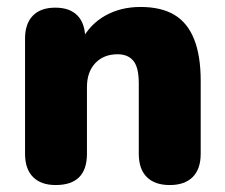

<svg xmlns="http://www.w3.org/2000/svg" viewBox="-20 -523 646 552"><path d="M140 9Q98 9 75 -14Q52 -37 52 -81V-412Q52 -455 74.5 -478Q97 -501 139 -501Q181 -501 203 -478Q225 -455 225 -412V-365L214 -406Q238 -453 282.5 -478Q327 -503 384 -503Q443 -503 481 -480.5Q519 -458 538 -410.5Q557 -363 557 -291V-81Q557 -37 534 -14Q511 9 468 9Q425 9 402 -14Q379 -37 379 -81V-284Q379 -329 363.5 -348Q348 -367 318 -367Q278 -367 254 -341.5Q230 -316 230 -273V-81Q230 9 140 9Z"/></svg>

Font: Nunito ExtraLight Black
Style: Regular
Weight: 900
Version: Version 3.602